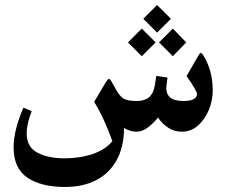

<svg xmlns="http://www.w3.org/2000/svg" viewBox="-20 -524 896 764"><path d="M605.1 -504.2 550.1 -449.2 605.1 -394.2 660.1 -449.2ZM667.8 -410.3 612.8 -355.3 667.8 -300.3 720.9 -355.3ZM544.2 -410.3 489.2 -355.3 544.2 -300.3 599.2 -355.3ZM703 0Q740.4 0 768.1 -24.6Q795.7 -49.1 811.1 -86.9Q826.5 -124.7 826.5 -163.9Q826.5 -203.5 817.4 -237.8Q808.2 -272.1 790.6 -301.1Q784.7 -311 780.9 -313.2Q777 -315.4 770.8 -305.1L722.4 -221.5Q742.9 -191.8 753.4 -174Q763.8 -156.2 763.8 -150Q763.8 -136.4 750.3 -129.3Q736.7 -122.1 709.6 -122.1Q635.5 -122.1 642.5 -183.4L646.5 -215.3L602.1 -221.9L595.2 -180.8Q585.6 -122.1 524.4 -122.1Q488.1 -122.1 472.3 -131.5Q456.5 -140.8 442.2 -166.5Q427.6 -193.6 422.4 -201.7Q415.8 -213.1 411.3 -209.4Q406.7 -205.7 399.7 -194.4L354.6 -118.8Q375.9 -84.3 394 -44.4Q412.2 -4.4 427.2 37.8Q400.1 71.1 349.3 88.6Q298.5 106 235.4 106Q171.6 106 128.9 83.4Q86.2 60.9 86.2 7Q86.2 -31.5 106.3 -81.8L73.3 -95.7Q34.1 -5.5 34.1 62.3Q34.1 145.6 88.9 182.8Q143.7 220 238.7 220Q308 220 360.5 194Q412.9 168 442.8 115.7Q472.7 63.4 473.8 -14.7Q485.9 -7.3 498.2 -3.7Q510.5 0 522.6 0Q545.3 0 566.6 -15.4Q587.8 -30.8 608.7 -56.1Q625.6 -31.5 649.2 -15.8Q672.9 0 703 0Z"/></svg>

Font: Parastoo
Style: Regular
Weight: 400
Foundry: Saber Rastikerdar (saber.rastikerdar@gmail.com)
Version: Version 3.000